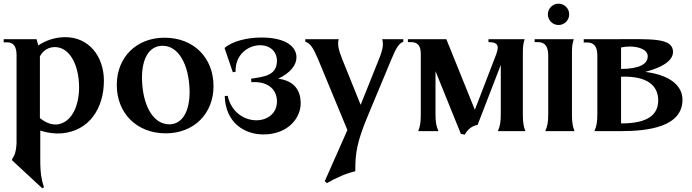

<svg xmlns="http://www.w3.org/2000/svg" viewBox="-20 -713 3761 1044"><path d="M199 174V-3C239 10 279 15 316 12C464 -1 545 -123 545 -274C545 -408 462 -511 335 -511C285 -511 233 -496 188 -466L179 -500H0V-483H18C53 -483 70 -461 70 -413V66C68 106 62 130 46 151V159L210 311L219 305C204 261 200 225 199 174ZM410 -238C410 -138 370 -43 287 -36C259 -35 229 -45 197 -71V-407C215 -440 245 -457 278 -457C361 -457 410 -356 410 -238Z M881 12C1035 12 1141 -95 1141 -245C1141 -399 1033 -508 875 -508C721 -508 615 -401 615 -251C615 -97 724 12 881 12ZM900 -37C813 -37 755 -139 752 -285C751 -397 792 -464 864 -464C949 -465 1008 -364 1011 -218C1012 -106 971 -37 900 -37Z M1493 -285C1561 -318 1592 -360 1592 -401C1592 -459 1535 -509 1401 -509C1322 -509 1241 -488 1201 -452L1246 -320L1261 -323C1258 -418 1331 -467 1394 -467C1455 -467 1486 -426 1486 -384C1486 -301 1415 -296 1345 -285L1347 -266C1424 -272 1484 -237 1486 -164C1487 -96 1434 -59 1374 -59C1310 -59 1238 -101 1218 -192L1202 -191C1206 -45 1310 18 1412 18C1548 18 1618 -74 1615 -157C1613 -222 1580 -274 1493 -285Z M1757 283C1807 254 1861 230 1912 218C1911 119 1922 56 1980 -83L2108 -390C2133 -450 2148 -477 2173 -486V-500H2058C2066 -474 2063 -446 2040 -390L1941 -143L1841 -391C1820 -443 1814 -474 1822 -500H1640V-486C1667 -478 1683 -454 1710 -390L1869 -6L1746 272Z M2507 19C2524 -10 2545 -28 2577 -34L2703 -360V-94C2703 -49 2699 -27 2687 0H2837C2827 -24 2823 -48 2823 -89V-427C2823 -462 2826 -479 2833 -500H2636V-484C2693 -484 2694 -459 2676 -412L2562 -116L2407 -500H2198V-484H2216C2251 -484 2268 -464 2268 -420V-89C2268 -48 2264 -24 2254 0H2364C2352 -27 2348 -49 2348 -94V-326L2486 15Z M2945 0H3104C3094 -24 3090 -48 3090 -89V-427C3090 -462 3093 -479 3100 -500H2887V-484H2906C2943 -484 2961 -460 2961 -411V-94C2961 -49 2957 -27 2945 0ZM3017 -577C3049 -577 3075 -603 3075 -635C3075 -667 3049 -693 3017 -693C2985 -693 2959 -667 2959 -635C2959 -603 2985 -577 3017 -577Z M3212 0H3357C3502 0 3691 -22 3691 -171C3691 -236 3639 -303 3489 -322C3611 -355 3644 -398 3639 -439C3631 -508 3514 -500 3331 -500H3154V-482H3173C3210 -482 3228 -460 3228 -411V-94C3228 -49 3224 -27 3212 0ZM3357 -42V-296C3502 -301 3559 -246 3559 -167C3559 -95 3510 -41 3357 -42ZM3357 -338V-455C3372 -458 3388 -460 3404 -460C3454 -460 3502 -443 3502 -407C3502 -363 3454 -339 3357 -338Z"/></svg>

Font: Sinistre
Style: Bold
Weight: 700
Designer: Jules Durand
Foundry: Collletttivo
Version: Version 69.420;Glyphs 3.2 (3217)